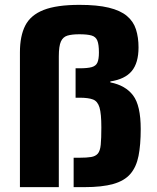

<svg xmlns="http://www.w3.org/2000/svg" viewBox="-20 -770 645 790"><path d="M62 0V-555Q62 -622 84 -665Q106 -708 159.5 -729Q213 -750 307 -750Q380 -750 427.5 -738.5Q475 -727 502 -704.5Q529 -682 539.5 -649Q550 -616 550 -575Q550 -511 522 -477.5Q494 -444 434 -435V-431Q496 -419 527.5 -377.5Q559 -336 559 -239Q559 -174 550 -128.5Q541 -83 516.5 -54.5Q492 -26 446 -13Q400 0 327 0H283V-121H307Q337 -121 355 -124Q373 -127 382.5 -138Q392 -149 394.5 -174.5Q397 -200 397 -246Q397 -302 389.5 -327.5Q382 -353 363 -360.5Q344 -368 307 -368H291V-489H307Q341 -489 358 -494Q375 -499 381 -513Q387 -527 387 -554Q387 -587 380.5 -603Q374 -619 356.5 -624Q339 -629 306 -629Q276 -629 257.5 -623.5Q239 -618 230.5 -599Q222 -580 222 -538V0Z"/></svg>

Font: Saira Thin
Style: Bold
Weight: 700
Version: Version 1.101